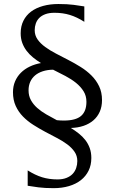

<svg xmlns="http://www.w3.org/2000/svg" viewBox="-20 -747 596 975"><path d="M252.4 208.5Q207 208.5 174.8 204.3Q142.6 200.2 120.6 196.3V118.2Q158.2 142.1 193.8 153.1Q229.5 164.1 272 164.1Q298.8 164.1 318.1 156.2Q337.4 148.4 349.4 135.5Q361.3 122.6 366.9 105.7Q372.6 88.9 372.6 70.8Q372.6 44.4 358.6 23.9Q344.7 3.4 321.5 -13.9Q298.3 -31.2 269 -46.4Q239.7 -61.5 209.2 -77.9Q178.7 -94.2 149.4 -112.8Q120.1 -131.3 96.9 -155Q73.7 -178.7 59.8 -209Q45.9 -239.3 45.9 -278.8Q45.9 -308.6 56.4 -333.5Q66.9 -358.4 85.9 -377.4Q105 -396.5 131.1 -408.9Q157.2 -421.4 188 -426.8Q166.5 -439.9 147.7 -455.3Q128.9 -470.7 115 -489Q101.1 -507.3 93 -529.3Q85 -551.3 85 -578.1Q85 -613.8 98.9 -641.6Q112.8 -669.4 137.9 -688.2Q163.1 -707 198.5 -716.8Q233.9 -726.6 276.4 -726.6Q321.8 -726.6 354 -722.4Q386.2 -718.3 408.2 -714.4V-636.2Q370.6 -660.2 335 -671.1Q299.3 -682.1 256.8 -682.1Q229.5 -682.1 210.4 -675Q191.4 -668 179.4 -656Q167.5 -644 161.9 -627.9Q156.2 -611.8 156.2 -593.8Q156.2 -567.4 170.9 -546.6Q185.5 -525.9 209.7 -508.3Q233.9 -490.7 264.4 -474.9Q294.9 -459 327.1 -442.4Q359.4 -425.8 389.9 -406.7Q420.4 -387.7 444.6 -363.5Q468.8 -339.4 483.4 -308.8Q498 -278.3 498 -238.8Q498 -205.6 486.6 -179.7Q475.1 -153.8 454.1 -135.7Q433.1 -117.7 404.1 -107.9Q375 -98.1 339.8 -97.2Q361.3 -84 380.4 -68.8Q399.4 -53.7 413.6 -35.4Q427.7 -17.1 435.8 5.4Q443.8 27.8 443.8 55.2Q443.8 91.3 429.9 119.6Q416 147.9 390.9 167.7Q365.7 187.5 330.3 198Q294.9 208.5 252.4 208.5ZM418.9 -230Q418.9 -260.3 404.3 -283.7Q389.6 -307.1 366 -326.2Q342.3 -345.2 311.8 -361.3Q281.2 -377.4 249.5 -393.1Q220.2 -392.6 197 -385Q173.8 -377.4 158 -364Q142.1 -350.6 133.5 -331.3Q125 -312 125 -288.1Q125 -260.3 137 -238.5Q148.9 -216.8 168.9 -199Q189 -181.2 214.8 -166.3Q240.7 -151.4 268.6 -136.7Q276.9 -135.7 285.9 -135.3Q294.9 -134.8 304.2 -134.8Q364.3 -134.8 391.6 -158.2Q418.9 -181.6 418.9 -230Z"/></svg>

Font: Arian AMU Serif
Style: Regular
Weight: 400
Designer: Ruben Hakobyan (Tarumian)
Foundry: Ruben Hakobyan (Tarumian)
Version: Version 1.002